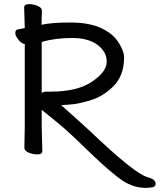

<svg xmlns="http://www.w3.org/2000/svg" viewBox="-20 -731 774 930"><path d="M182 -281Q174 -273 182 -280Q190 -287 202 -287H222Q355 -287 426 -335.5Q497 -384 497 -432Q497 -480 452.5 -513.5Q408 -547 329 -547Q248 -547 182 -528ZM686 179Q627 179 574 144Q521 109 422 14L344 -61Q283 -118 261 -135Q239 -152 182 -199V-115L185 1Q185 17 161 17Q141 17 119.5 8.5Q98 0 98 -17L100 -116V-517H105Q87 -517 70.5 -537Q54 -557 54 -571Q54 -587 68 -589L100 -595L97 -695Q97 -711 122 -711Q141 -711 162 -702.5Q183 -694 183 -679Q183 -667 182 -649Q181 -631 181 -611Q230 -622 320 -622Q409 -622 466.5 -596.5Q524 -571 552.5 -528Q581 -485 581 -452Q581 -361 524 -308Q476 -263 422 -246.5Q368 -230 336.5 -226.5Q305 -223 276 -222Q371 -138 417 -95Q634 112 695 127Q733 137 734 158Q734 174 716.5 176.5Q699 179 686 179Z"/></svg>

Font: ToneOZ-Pinyin-WenKai-Medium
Style: Medium
Weight: 700
Designer: Fontworks Inc.
Foundry: ToneOZ
Version: Version 0.240331